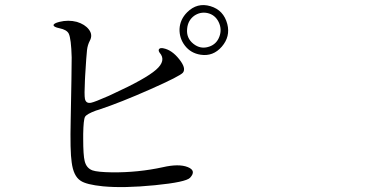

<svg xmlns="http://www.w3.org/2000/svg" viewBox="-20 -759 1540 765"><path d="M737.3 -50.8Q763.7 -79.1 728 -93.3Q692.4 -107.4 628.9 -92.8Q530.3 -71.3 426.8 -72.3Q368.2 -73.2 348.6 -80.1Q324.2 -88.9 317.4 -117.2Q311.5 -139.6 311.5 -207Q311.5 -213.9 311.5 -225.6Q312.5 -282.2 318.8 -293.5Q325.2 -304.7 362.3 -318.4Q370.1 -320.3 375 -322.3Q460 -350.6 579.1 -403.3Q698.2 -456.1 709 -469.7Q722.7 -487.3 693.8 -523.4Q665 -559.6 631.8 -566.4Q619.1 -569.3 614.3 -564Q609.4 -558.6 616.2 -548.8Q643.6 -517.6 601.6 -481Q559.6 -444.3 429.7 -384.8Q423.8 -381.8 413.1 -377Q357.4 -352.5 342.8 -349.6Q322.3 -345.7 318.4 -365.2Q315.4 -379.9 318.4 -439.5Q319.3 -451.2 319.3 -457Q324.2 -539.1 326.7 -559.6Q329.1 -580.1 337.9 -596.7Q350.6 -620.1 334 -641.6Q318.4 -662.1 286.1 -671.9Q252 -680.7 216.8 -671.9Q193.4 -666 193.4 -658.7Q193.4 -651.4 216.8 -646.5Q246.1 -640.6 253.9 -625Q263.7 -604.5 265.6 -530.3Q265.6 -477.5 261.7 -283.2Q258.8 -156.2 265.6 -112.3Q272.5 -57.6 300.8 -39.1Q323.2 -23.4 390.6 -16.6Q473.6 -8.8 597.2 -21Q720.7 -33.2 737.3 -50.8ZM885.7 -663.1Q871.1 -718.8 818.4 -734.4Q765.6 -750 725.6 -710Q697.3 -681.6 695.3 -643.6Q694.3 -606.4 716.8 -577.1Q740.2 -546.9 779.3 -541Q829.1 -533.2 863.8 -573.2Q898.4 -613.3 885.7 -663.1ZM725.6 -644.5Q728.5 -677.7 753.9 -696.3Q778.3 -712.9 806.6 -707Q836.9 -700.2 851.1 -671.4Q865.2 -642.6 854 -612.8Q842.8 -583 813.5 -573.2Q779.3 -561.5 750.5 -584.5Q721.7 -607.4 725.6 -644.5Z"/></svg>

Font: Bpmf GenWan Min R
Style: R
Weight: 400
Foundry: But Ko
Version: Version 1.320